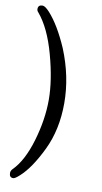

<svg xmlns="http://www.w3.org/2000/svg" viewBox="-104 -843 558 1055"><g transform="rotate(10 175.0 -316.0)"><path d="M50 165Q28 165 28 140Q28 127 38 117Q97 58 132.5 -62Q168 -182 168 -292Q168 -401 129.5 -541.5Q91 -682 27 -757Q20 -764 20 -774Q20 -797 45 -797Q59 -797 84 -770Q142 -706 194 -586Q255 -437 255 -289Q255 -141 199 -25.5Q143 90 85 142Q60 165 50 165Z"/></g></svg>

Font: LXGW WenKai Lite
Style: Bold
Weight: 700
Designer: LXGW / Fontworks Inc.
Foundry: LXGW / Fontworks Inc.
Version: Version 1.330;April 28, 2024